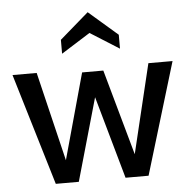

<svg xmlns="http://www.w3.org/2000/svg" viewBox="-52 -787 830 839"><g transform="rotate(-5 362.5 -367.5)"><path d="M159 0 12 -490H118L212 -99L316 -475H409L514 -99L608 -490H714L566 0H465L363 -362L260 0ZM236 -564V-625L363 -735L490 -625V-564L363 -644Z"/></g></svg>

Font: Cabin Resolve
Style: Regular-Resolve
Weight: 400
Designer: Pablo Impallari
Foundry: Pablo Impallari. http://www.impallari.com Igino Marini. http://www.ikern.com
Version: Version 3.001